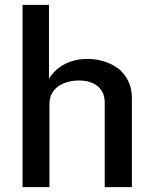

<svg xmlns="http://www.w3.org/2000/svg" viewBox="-20 -772 628 792"><path d="M184 0V-344C184 -412 247 -440 306 -440C364 -440 412 -412 412 -349V0H524V-370C524 -419 504 -458 471 -487C437 -513 392 -529 341 -529C277 -529 216 -503 182 -447V-752H73V0Z"/></svg>

Font: Cheyenne Sans Medium
Style: Regular
Weight: 500
Designer: The Public Sans project authors (U.S. Web Design System), Libre Franklin designed by Pablo Impallari and Rodrigo Fuenzal
Foundry: The Cheyenne Sans Project Authors
Version: Version 2.007